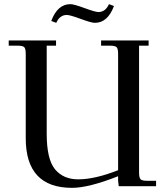

<svg xmlns="http://www.w3.org/2000/svg" viewBox="-20 -897 791 925"><path d="M22 -677V-702H250V-677H205V-253Q205 -130 245 -81.5Q285 -33 357 -33Q437 -33 549 -77V-637Q549 -662 542 -669.5Q535 -677 510 -677H467V-702H696V-677H650V-66Q650 -41 657 -33.5Q664 -26 689 -26H732V0H552L549 -26V-48Q407 8 327 8Q104 8 104 -231V-637Q104 -662 97 -669.5Q90 -677 65 -677ZM227 -796Q257 -877 319 -877Q336 -877 387.5 -858Q439 -839 454 -839Q488 -839 505 -877L529 -868Q499 -787 437 -787Q420 -787 368.5 -806Q317 -825 302 -825Q268 -825 251 -787Z"/></svg>

Font: Dihjauti
Style: Bold
Weight: 700
Designer: T. Christopher White
Version: Version 3.0.0